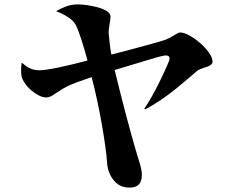

<svg xmlns="http://www.w3.org/2000/svg" viewBox="-20 -800 1040 869"><path d="M323 -687Q312 -707 288 -722.5Q264 -738 235 -749V-750Q246 -756 256 -761Q266 -766 277 -770Q289 -775 303 -777.5Q317 -780 334 -780Q350 -780 375 -776.5Q400 -773 423.5 -766.5Q447 -760 463.5 -749.5Q480 -739 480 -726Q480 -716 478.5 -706Q477 -696 475 -685Q473 -674 472 -662Q471 -650 473 -639Q474 -626 476.5 -604Q479 -582 484 -553Q521 -562 559.5 -572.5Q598 -583 631.5 -592Q665 -601 691 -608.5Q717 -616 729 -620Q734 -622 739 -624.5Q744 -627 749 -629Q754 -632 758.5 -635Q763 -638 768 -640Q787 -653 796 -653Q813 -653 838 -639Q863 -625 886 -605Q909 -585 925.5 -562Q942 -539 942 -520Q942 -507 918 -498Q912 -496 905.5 -494Q899 -492 894 -490Q888 -488 882.5 -485.5Q877 -483 872 -479Q852 -462 827 -440.5Q802 -419 771 -394Q742 -371 708.5 -348Q675 -325 637 -305L633 -308Q652 -336 669 -366.5Q686 -397 700.5 -426.5Q715 -456 726.5 -481Q738 -506 745 -524Q751 -541 742.5 -546Q734 -551 721 -548Q706 -545 683 -538.5Q660 -532 631 -523Q602 -514 568.5 -504Q535 -494 499 -483Q512 -429 525.5 -376Q539 -323 551.5 -275.5Q564 -228 575 -188.5Q586 -149 594 -122Q597 -111 601.5 -96.5Q606 -82 611 -66Q616 -50 619 -35Q622 -20 622 -9Q622 21 608.5 35Q595 49 565 49Q523 49 496 17.5Q469 -14 465 -60Q463 -91 457 -135Q451 -179 442 -231Q433 -283 421 -339.5Q409 -396 395 -451Q359 -439 332 -429Q305 -419 288 -411Q278 -406 270 -401.5Q262 -397 254 -392Q246 -387 240 -383Q234 -379 228 -375Q217 -367 208 -363Q199 -359 190 -359Q174 -359 157 -367.5Q140 -376 124.5 -388.5Q109 -401 97.5 -416Q86 -431 81 -444Q76 -455 75.5 -475Q75 -495 78 -515L79 -516Q83 -513 86.5 -510Q90 -507 93 -505Q102 -497 111 -493Q121 -488 132 -485Q143 -482 158 -482Q172 -482 195 -485.5Q218 -489 247 -495Q276 -501 309 -509Q342 -517 376 -526Q362 -579 348 -622Q334 -665 323 -687Z"/></svg>

Font: XinYuGongZhangJiaSongA
Style: Regular
Weight: 900
Designer: XinYuGong
Foundry: Adobe Systems Incorporated
Version: Version 1.00